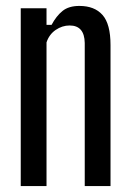

<svg xmlns="http://www.w3.org/2000/svg" viewBox="-20 -628 444 648"><path d="M50 0V-600H137V-544H154Q170 -574 191 -591Q212 -608 248 -608Q299 -608 326 -577.5Q353 -547 353 -476V0H266V-483Q265 -542 215 -542Q190 -542 168 -527Q146 -512 137 -485V0Z"/></svg>

Font: Big Shoulders Display SemiBold
Style: Regular
Weight: 600
Designer: Patric King
Foundry: XO Type Co
Version: Version 1.000; ttfautohint (v1.8.2)